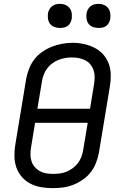

<svg xmlns="http://www.w3.org/2000/svg" viewBox="-20 -968 640 996"><path d="M253 8Q223 8 193.5 3Q164 -2 138.5 -15Q113 -28 94 -49.5Q75 -71 65.5 -97.5Q56 -124 55 -154.5Q54 -185 59 -215L116 -560Q121 -586 131 -612Q141 -638 158.5 -660.5Q176 -683 200 -699.5Q224 -716 250 -726Q276 -736 303 -741Q330 -746 357 -746Q387 -746 416 -739.5Q445 -733 470.5 -720Q496 -707 515 -686Q534 -665 544 -638Q554 -611 554.5 -580.5Q555 -550 550 -520L493 -175Q488 -149 478 -123Q468 -97 450.5 -74.5Q433 -52 409 -35.5Q385 -19 359 -9Q333 1 306 4.5Q279 8 253 8ZM174 -404H447L468 -532Q471 -551 471 -569Q471 -587 465.5 -603.5Q460 -620 449 -633.5Q438 -647 422.5 -655Q407 -663 389.5 -666.5Q372 -670 353 -670Q335 -670 318 -667Q301 -664 284 -657.5Q267 -651 251.5 -639.5Q236 -628 225 -613.5Q214 -599 207.5 -582Q201 -565 198 -548ZM254 -66Q272 -66 289.5 -68Q307 -70 324 -77Q341 -84 356.5 -95Q372 -106 383.5 -121Q395 -136 401.5 -153Q408 -170 411 -187L435 -331H162L141 -203Q138 -185 138 -166.5Q138 -148 143.5 -131.5Q149 -115 160 -102Q171 -89 186 -80.5Q201 -72 218.5 -69Q236 -66 254 -66ZM491 -823Q476 -823 462 -828Q448 -833 439.5 -844.5Q431 -856 429 -870.5Q427 -885 429 -900Q431 -910 436.5 -920Q442 -930 451 -936.5Q460 -943 470 -945.5Q480 -948 491 -948Q506 -948 519.5 -942.5Q533 -937 541.5 -925.5Q550 -914 552 -899.5Q554 -885 552 -870Q550 -860 545 -850Q540 -840 531 -833.5Q522 -827 511.5 -825Q501 -823 491 -823ZM291 -823Q276 -823 262 -828Q248 -833 239.5 -844.5Q231 -856 229 -870.5Q227 -885 229 -900Q231 -910 236.5 -920Q242 -930 251 -936.5Q260 -943 270 -945.5Q280 -948 291 -948Q306 -948 319.5 -942.5Q333 -937 341.5 -925.5Q350 -914 352 -899.5Q354 -885 352 -870Q350 -860 345 -850Q340 -840 331 -833.5Q322 -827 311.5 -825Q301 -823 291 -823Z"/></svg>

Font: Zed Sans Extended
Style: Italic
Weight: 400
Width: 7
Italic angle: -9°
Designer: Belleve Invis
Foundry: Belleve Invis
Version: Version 1.0.0; ttfautohint (v1.8.4)